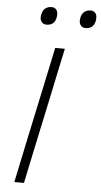

<svg xmlns="http://www.w3.org/2000/svg" viewBox="-61 -961 526 998"><g transform="rotate(5 202.0 -461.5)"><path d="M53 0Q65.5 -60.5 77.5 -116Q89.5 -171.5 103 -237.5L153 -472Q167.5 -540 179.5 -596.5Q191 -653 204 -713H254.5Q241.5 -653 229.5 -596.5Q217.5 -540 203.5 -472L153.5 -237.5Q139.5 -171.5 127.8 -116Q116 -60.5 103.5 0ZM352 -829.5Q334 -829.5 325 -843.5Q319 -852.5 319 -865.5Q319 -872 320.5 -880Q325.5 -903.5 339.2 -913.2Q353 -923 370.5 -923Q389.5 -923 398 -909Q403.5 -899.5 403.5 -886.5Q403.5 -879.5 402 -872Q397.5 -849 384 -839.2Q370.5 -829.5 352 -829.5ZM148 -829.5Q130.5 -829.5 121 -843.5Q115 -852 115 -864.5Q115 -871.5 117 -880Q121.5 -903.5 135.5 -913.2Q149.5 -923 167 -923Q185.5 -923 194 -909Q199.5 -900 199.5 -887Q199.5 -880 198 -872Q194 -849 180.5 -839.2Q167 -829.5 148 -829.5Z"/></g></svg>

Font: Heraclito ExtraLight
Style: Italic
Weight: 200
Italic angle: -12°
Designer: Kostas Bartsokas (font) & Cristiano Sobral (main changes)
Foundry: Kostas Bartsokas (font) & Cristiano Sobral (main changes)
Version: Version 1.00;July 8, 2020;FontCreator 13.0.0.2655 64-bit